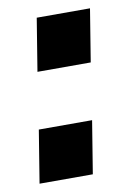

<svg xmlns="http://www.w3.org/2000/svg" viewBox="-64 -533 388 575"><g transform="rotate(-10 130.0 -245.5)"><path d="M62 -331 88 -491H250L224 -331ZM10 0 36 -160H198L172 0Z"/></g></svg>

Font: Nunito Sans 12pt ExtraLight ExtraBold
Style: Italic
Weight: 800
Italic angle: -9°
Version: Version 3.101;gftools[0.9.27]